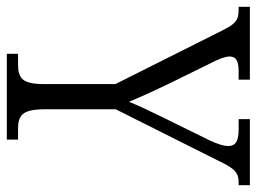

<svg xmlns="http://www.w3.org/2000/svg" viewBox="-120 -639 754 564"><g transform="rotate(90 257.0 -357.0)"><path d="M133 0H385V-33H356C315 -33 296 -43 296 -112V-320L446 -619C470 -670 482 -681 511 -681H519V-714H325V-681H355C390 -681 404 -672 404 -650C404 -638 399 -621 387 -595L321 -461C300 -418 284 -384 274 -359C259 -395 242 -432 222 -474L159 -602C149 -621 141 -641 141 -654C141 -670 149 -681 184 -681H209V-714H-5V-681H3C35 -681 45 -672 65 -632L222 -319V-110C222 -43 204 -33 161 -33H133Z"/></g></svg>

Font: Noto Serif Armenian Condensed Light
Style: Regular
Weight: 300
Width: 3
Designer: Monotype Design Team
Foundry: Monotype Imaging Inc.
Version: Version 2.008